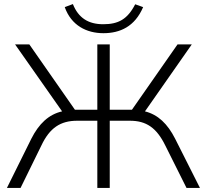

<svg xmlns="http://www.w3.org/2000/svg" viewBox="-20 -923 1016 943"><path d="M134 -242 14 0H81L183 -208C224 -295 277 -330 359 -330H458V0H519V-330H618C698 -330 749 -296 792 -208L896 0H962L840 -242C803 -315 756 -360 692 -376L922 -705H852L628 -384H519V-705H458V-384H348L124 -705H54L285 -376C219 -361 171 -315 134 -242ZM488 -760C569 -760 642 -792 683 -888L644 -902C606 -828 561 -804 487 -804C414 -804 365 -835 338 -903L298 -888C330 -798 405 -760 488 -760Z"/></svg>

Font: Poppy and Pepper Light
Style: Regular
Weight: 300
Designer: Thy Ha
Foundry: Thy Ha
Version: Version 0.001;Glyphs 3.2 (3227)